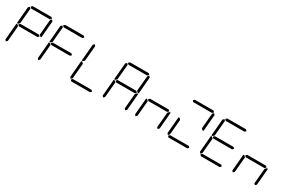

<svg xmlns="http://www.w3.org/2000/svg" viewBox="160 -2592 6208 4185"><g transform="rotate(30 3264.0 -500.0)"><path d="M131 -511 128 -508H100L136 -927L170 -958L198 -927L164 -542ZM182 -969 215 -1000H688L716 -969L683 -938H210ZM646 -531 675 -500 641 -469H169L141 -500L175 -531ZM90 -42 62 -73 98 -492H126L129 -489L157 -458L123 -73ZM726 -958 754 -927 718 -508H690L687 -511L659 -541L693 -927Z M947 -511 944 -508H916L952 -927L986 -958L1014 -927L980 -542ZM998 -969 1031 -1000H1504L1532 -969L1499 -938H1026ZM1462 -531 1491 -500 1457 -469H985L957 -500L991 -531ZM906 -42 878 -73 914 -492H942L945 -489L973 -458L939 -73Z M1763 -511 1760 -508H1732L1768 -927L1802 -958L1830 -927L1796 -542ZM1722 -42 1694 -73 1730 -492H1758L1761 -489L1789 -458L1755 -73ZM2266 -31 2233 0H1760L1732 -31L1765 -62H2238Z M2579 -511 2576 -508H2548L2584 -927L2618 -958L2646 -927L2612 -542ZM2630 -969 2663 -1000H3136L3164 -969L3131 -938H2658ZM3094 -531 3123 -500 3089 -469H2617L2589 -500L2623 -531ZM2538 -42 2510 -73 2546 -492H2574L2577 -489L2605 -458L2571 -73ZM3133 -489 3136 -492H3164L3128 -73L3094 -42L3066 -73L3100 -458ZM3174 -958 3202 -927 3166 -508H3138L3135 -511L3107 -541L3141 -927Z M3910 -531 3939 -500 3905 -469H3433L3405 -500L3439 -531ZM3354 -42 3326 -73 3362 -492H3390L3393 -489L3421 -458L3387 -73ZM3949 -489 3952 -492H3980L3944 -73L3910 -42L3882 -73L3916 -458Z M4262 -969 4295 -1000H4768L4796 -969L4763 -938H4290ZM4170 -42 4142 -73 4178 -492H4206L4209 -489L4237 -458L4203 -73ZM4806 -958 4834 -927 4798 -508H4770L4767 -511L4739 -541L4773 -927ZM4714 -31 4681 0H4208L4180 -31L4213 -62H4686Z M5027 -511 5024 -508H4996L5032 -927L5066 -958L5094 -927L5060 -542ZM5078 -969 5111 -1000H5584L5612 -969L5579 -938H5106ZM5542 -531 5571 -500 5537 -469H5065L5037 -500L5071 -531ZM4986 -42 4958 -73 4994 -492H5022L5025 -489L5053 -458L5019 -73ZM5530 -31 5497 0H5024L4996 -31L5029 -62H5502Z M6358 -531 6387 -500 6353 -469H5881L5853 -500L5887 -531ZM5802 -42 5774 -73 5810 -492H5838L5841 -489L5869 -458L5835 -73ZM6397 -489 6400 -492H6428L6392 -73L6358 -42L6330 -73L6364 -458Z"/></g></svg>

Font: DSEG7 Classic
Style: Light Italic
Weight: 300
Italic angle: -5°
Designer: Keshikan(Twitter:@keshinomi_88pro)
Version: Version 0.46